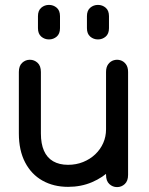

<svg xmlns="http://www.w3.org/2000/svg" viewBox="-20 -752 608 784"><path d="M147 -458Q147 -483 133.5 -495.5Q120 -508 102 -508Q84 -508 70.5 -495.5Q57 -483 57 -458Q57 -424 57 -379.5Q57 -335 57 -290Q57 -245 57 -207Q57 -138 82.5 -89Q108 -40 153.5 -14.5Q199 11 258 11Q311 11 355.5 -8Q400 -27 433 -59.5Q466 -92 484.5 -134.5Q503 -177 503 -224Q503 -242 503 -270.5Q503 -299 503 -332Q503 -365 503 -398Q503 -431 503 -458Q503 -478 494 -490Q485 -502 471.5 -506Q458 -510 444.5 -506Q431 -502 422 -490Q413 -478 413 -458Q413 -432 413 -394Q413 -356 413 -313Q413 -270 413 -228.5Q413 -187 413 -153Q413 -137 413 -119Q413 -101 413 -81Q413 -61 413 -38Q413 -13 426.5 -0.5Q440 12 458 12Q476 12 489.5 -0.5Q503 -13 503 -38Q503 -60 503 -76.5Q503 -93 503 -111Q503 -129 503 -153Q503 -176 503 -216Q503 -256 503 -302Q503 -348 503 -389.5Q503 -431 503 -458Q503 -478 494 -490Q485 -502 471.5 -506Q458 -510 444.5 -506Q431 -502 422 -490Q413 -478 413 -458Q413 -432 413 -397Q413 -362 413 -327Q413 -292 413 -264Q413 -236 413 -224Q413 -194 401.5 -168Q390 -142 369 -122Q348 -102 319.5 -90.5Q291 -79 258 -79Q222 -79 197 -93.5Q172 -108 159.5 -136.5Q147 -165 147 -207Q147 -253 147 -297Q147 -341 147 -382Q147 -423 147 -458ZM135 -637Q135 -614 148.5 -602.5Q162 -591 180 -591Q198 -591 211.5 -602.5Q225 -614 225 -637Q225 -648 225 -655Q225 -662 225 -669Q225 -676 225 -686Q225 -709 211.5 -720.5Q198 -732 180 -732Q162 -732 148.5 -720.5Q135 -709 135 -686Q135 -676 135 -669Q135 -662 135 -655Q135 -648 135 -637ZM335 -637Q335 -614 348.5 -602.5Q362 -591 380 -591Q398 -591 411.5 -602.5Q425 -614 425 -637Q425 -648 425 -655Q425 -662 425 -669Q425 -676 425 -686Q425 -709 411.5 -720.5Q398 -732 380 -732Q362 -732 348.5 -720.5Q335 -709 335 -686Q335 -676 335 -669Q335 -662 335 -655Q335 -648 335 -637Z"/></svg>

Font: Tilt Neon
Style: Regular
Weight: 400
Designer: Andy Clymer
Foundry: Andy Clymer
Version: Version 1.000